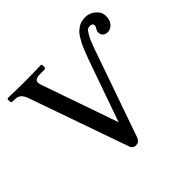

<svg xmlns="http://www.w3.org/2000/svg" viewBox="-167 -832 1018 1018"><g transform="rotate(-45 342.0 -323.5)"><path d="M433.1 -438Q444.3 -470.7 451.7 -490.5Q459 -510.3 468.8 -534.9Q478.5 -559.6 485.8 -573.7Q493.2 -587.9 502.9 -604Q512.7 -620.1 522 -628.7Q531.2 -637.2 543.2 -645.3Q555.2 -653.3 568.4 -656.2Q581.5 -659.2 597.2 -659.2Q629.4 -659.2 654.3 -637.5Q679.2 -615.7 679.2 -585Q679.7 -554.7 663.3 -536.4Q647 -518.1 625 -518.1Q608.4 -518.1 598.1 -527.6Q587.9 -537.1 587.9 -555.2Q587.9 -563.5 595 -574.5Q602.1 -585.4 602.1 -591.8Q602.1 -608.9 580.1 -608.9Q570.3 -608.9 563 -604Q555.7 -599.1 543 -576.9Q530.3 -554.7 515.1 -512.2L339.8 -11.2Q330.6 12.2 307.1 12.2Q283.2 12.2 275.9 -12.2L80.1 -569.8Q70.8 -594.7 57.6 -605Q44.4 -615.2 20 -615.2H11.2Q-2 -615.2 -2 -625V-642.1L2.9 -646Q5.4 -646 26.4 -645.5Q47.4 -645 74.5 -644.5Q101.6 -644 119.1 -644H133.8Q150.9 -644 179 -644.5Q207 -645 228.8 -645.5Q250.5 -646 252.9 -646L256.8 -642.1V-625Q256.8 -615.2 247.1 -615.2H214.8Q173.8 -615.2 173.8 -590.8Q173.8 -584 178.2 -570.8L328.1 -140.1Z"/></g></svg>

Font: Common Serif Medium
Style: Regular
Weight: 500
Designer: Philipp H. Poll, Khaled Hosny
Foundry: Stefan Peev, Context Ltd.
Version: Version 1.026